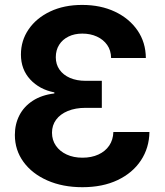

<svg xmlns="http://www.w3.org/2000/svg" viewBox="-20 -758 677 788"><path d="M318.4 10.3Q237.3 10.3 174.6 -17.3Q111.8 -44.9 76.4 -93.5Q41 -142.1 41 -204.1Q41 -248.5 59.6 -284.7Q78.1 -320.8 114.5 -344.5Q150.9 -368.2 203.1 -374.5V-378.9Q142.1 -390.6 104 -431.9Q65.9 -473.1 65.9 -534.2Q65.9 -591.8 97.7 -637.9Q129.4 -684.1 186 -710.9Q242.7 -737.8 317.4 -737.8Q393.1 -737.8 451.9 -710Q510.7 -682.1 544.4 -633.1Q578.1 -584 578.6 -520H436Q435.5 -551.3 419.9 -573.5Q404.3 -595.7 377.7 -607.9Q351.1 -620.1 317.9 -620.1Q285.6 -620.1 261 -607.9Q236.3 -595.7 222.7 -574Q209 -552.2 209 -522.9Q209 -493.7 224.4 -471.9Q239.7 -450.2 267.3 -438.2Q294.9 -426.3 331.5 -426.3H397.9V-315.4H331.5Q289.6 -315.4 258.3 -302.5Q227.1 -289.6 210.2 -266.6Q193.4 -243.7 193.4 -213.4Q193.4 -183.1 209.5 -159.9Q225.6 -136.7 253.7 -123.8Q281.7 -110.8 318.4 -110.8Q355.5 -110.8 383.8 -123.8Q412.1 -136.7 428.2 -160.4Q444.3 -184.1 445.3 -216.3H593.3Q592.3 -150.9 558.3 -99.6Q524.4 -48.3 462.9 -19Q401.4 10.3 318.4 10.3Z"/></svg>

Font: Inter 20pt
Style: Bold
Weight: 700
Version: Version 4.001;git-66647c0bb